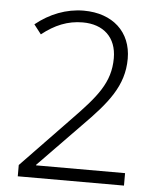

<svg xmlns="http://www.w3.org/2000/svg" viewBox="-52 -769 675 814"><g transform="rotate(5 285.5 -362.0)"><path d="M506 0V-53H127V-55L306 -239C409 -343 475 -421 475 -537C475 -651 395 -724 272 -724C198 -724 127 -696 68 -648L99 -608C153 -651 208 -674 272 -674C360 -674 416 -623 416 -534C416 -430 361 -366 259 -261L54 -48V0Z"/></g></svg>

Font: Noto Sans Ethiopic Light
Style: Regular
Weight: 300
Designer: Monotype Design Team
Foundry: Monotype Imaging Inc.
Version: Version 2.102